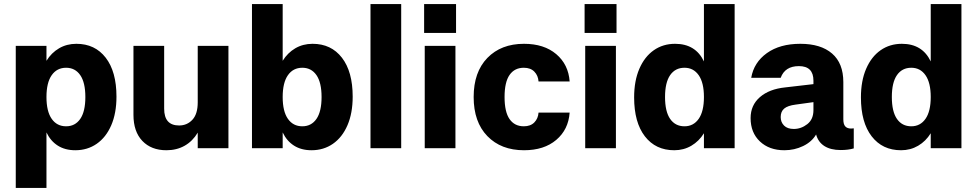

<svg xmlns="http://www.w3.org/2000/svg" viewBox="-20 -724 4774 938"><path d="M549 -252Q549 -171 523.5 -112Q498 -53 452.5 -21.5Q407 10 348 10Q298 10 262.5 -12.5Q227 -35 207 -77V194H57V-500H207V-427Q231 -466 268.5 -488Q306 -510 353 -510Q444 -510 496.5 -442Q549 -374 549 -252ZM397 -250Q397 -321 372 -357Q347 -393 303 -393Q258 -393 232.5 -356.5Q207 -320 207 -250Q207 -180 232.5 -143.5Q258 -107 303 -107Q347 -107 372 -143Q397 -179 397 -250Z M946 -500H1096V0H946V-76Q921 -34 882 -12Q843 10 793 10Q719 10 675.5 -35.5Q632 -81 632 -163V-500H782V-193Q782 -111 855 -111Q894 -111 920 -139Q946 -167 946 -224Z M1703 -252Q1703 -171 1677.5 -112Q1652 -53 1606.5 -21.5Q1561 10 1502 10Q1452 10 1416.5 -12.5Q1381 -35 1361 -77V0H1211V-704H1361V-427Q1385 -466 1422.5 -488Q1460 -510 1507 -510Q1598 -510 1650.5 -442Q1703 -374 1703 -252ZM1551 -250Q1551 -321 1526 -357Q1501 -393 1457 -393Q1412 -393 1386.5 -356.5Q1361 -320 1361 -250Q1361 -180 1386.5 -143.5Q1412 -107 1457 -107Q1501 -107 1526 -143Q1551 -179 1551 -250Z M1790 -704H1940V0H1790Z M2052 -563V-704H2208V-563ZM2055 -500H2205V0H2055Z M2763 -326H2611Q2609 -355 2590.5 -374Q2572 -393 2539 -393Q2494 -393 2469.5 -358Q2445 -323 2445 -250Q2445 -177 2469.5 -142Q2494 -107 2539 -107Q2572 -107 2590.5 -126Q2609 -145 2611 -174H2763Q2757 -91 2697.5 -40.5Q2638 10 2540 10Q2428 10 2361 -59Q2294 -128 2294 -250Q2294 -372 2361 -441Q2428 -510 2540 -510Q2638 -510 2697.5 -459.5Q2757 -409 2763 -326Z M2836 -563V-704H2992V-563ZM2839 -500H2989V0H2839Z M3419 -704H3569V0H3419V-73Q3395 -34 3357.5 -12Q3320 10 3274 10Q3183 10 3130.5 -58Q3078 -126 3078 -248Q3078 -329 3103.5 -388Q3129 -447 3174 -478.5Q3219 -510 3278 -510Q3378 -510 3419 -424ZM3419 -250Q3419 -320 3393.5 -356.5Q3368 -393 3324 -393Q3279 -393 3254 -357Q3229 -321 3229 -250Q3229 -179 3254 -143Q3279 -107 3324 -107Q3368 -107 3393.5 -143.5Q3419 -180 3419 -250Z M4151 -97V1Q4124 9 4087 9Q4038 9 4007.5 -10.5Q3977 -30 3967 -67Q3946 -31 3903.5 -10.5Q3861 10 3812 10Q3738 10 3692.5 -33Q3647 -76 3647 -147Q3647 -210 3692.5 -249.5Q3738 -289 3816 -297L3954 -313V-330Q3954 -401 3883 -401Q3815 -401 3794 -344H3650Q3663 -419 3726.5 -464.5Q3790 -510 3890 -510Q3990 -510 4045 -462.5Q4100 -415 4100 -323V-141Q4100 -117 4109.5 -106.5Q4119 -96 4138 -96Q4145 -96 4151 -97ZM3954 -186V-225L3867 -213Q3828 -208 3811 -193.5Q3794 -179 3794 -152Q3794 -127 3810.5 -110.5Q3827 -94 3858 -94Q3894 -94 3924 -117.5Q3954 -141 3954 -186Z M4527 -704H4677V0H4527V-73Q4503 -34 4465.5 -12Q4428 10 4382 10Q4291 10 4238.5 -58Q4186 -126 4186 -248Q4186 -329 4211.5 -388Q4237 -447 4282 -478.5Q4327 -510 4386 -510Q4486 -510 4527 -424ZM4527 -250Q4527 -320 4501.5 -356.5Q4476 -393 4432 -393Q4387 -393 4362 -357Q4337 -321 4337 -250Q4337 -179 4362 -143Q4387 -107 4432 -107Q4476 -107 4501.5 -143.5Q4527 -180 4527 -250Z"/></svg>

Font: CBA Beacon Sans Extra Bold
Style: Regular
Weight: 800
Designer: Wei Huang
Foundry: Wei Huang
Version: Version 1.002